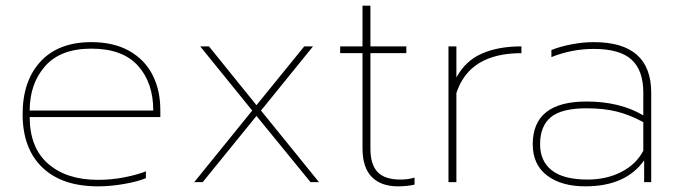

<svg xmlns="http://www.w3.org/2000/svg" viewBox="-20 -644 2398 679"><path d="M60 -240Q60 -358 123.5 -426.5Q187 -495 303 -495Q382 -495 437 -464Q492 -433 519.5 -379Q547 -325 547 -255V-230H85Q85 -122 150 -65Q215 -8 327 -8Q373 -8 417.5 -16.5Q462 -25 496 -38V-14Q468 -2 419.5 6.5Q371 15 327 15Q199 15 129.5 -52Q60 -119 60 -240ZM522 -253Q522 -352 467.5 -412Q413 -472 303 -472Q194 -472 139.5 -410Q85 -348 85 -253Z M872 -253 688 -480H719L887 -272L1056 -480H1087L903 -253L1108 0H1078L887 -234L697 0H667Z M1262 -120V-456H1183V-480H1262V-624H1290V-480H1417V-456H1290V-118Q1290 -62 1315.5 -35.5Q1341 -9 1396 -9Q1424 -9 1446 -16V9Q1419 15 1387 15Q1328 15 1295 -18Q1262 -51 1262 -120Z M1566 -480H1594V-370Q1626 -429 1684 -454.5Q1742 -480 1824 -480V-456Q1640 -456 1594 -315V0H1566Z M1864 -134Q1864 -285 2054 -285Q2172 -285 2255 -236V-317Q2255 -395 2213.5 -433Q2172 -471 2080 -471Q2002 -471 1930 -442V-467Q1959 -479 2000 -487Q2041 -495 2080 -495Q2283 -495 2283 -316V0H2258V-77Q2193 15 2050 15Q1965 15 1914.5 -23.5Q1864 -62 1864 -134ZM2255 -111V-212Q2207 -238 2161 -249.5Q2115 -261 2054 -261Q1966 -261 1928 -229.5Q1890 -198 1890 -134Q1890 -74 1931.5 -41.5Q1973 -9 2058 -9Q2125 -9 2177.5 -36Q2230 -63 2255 -111Z"/></svg>

Font: Prompt Thin
Style: Regular
Weight: 250
Designer: Katatrad Team
Foundry: CadsonDemak
Version: Version 1.001